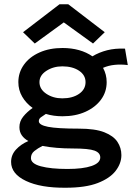

<svg xmlns="http://www.w3.org/2000/svg" viewBox="-20 -703 640 900"><path d="M273 -158Q231 -158 195 -169Q181 -160 171.5 -153Q162 -146 162 -135Q162 -117 205.5 -108.5Q249 -100 350 -100Q426 -100 469 -83Q512 -66 530.5 -38Q549 -10 549 24Q549 63 522 98Q495 133 438 155Q381 177 288 177Q171 178 101.5 145Q32 112 32 56Q32 23 55 -2Q78 -27 113 -42Q93 -53 82 -69Q71 -85 71 -107Q71 -134 88.5 -156Q106 -178 133 -197Q102 -219 84 -250Q66 -281 66 -318Q66 -363 92 -399.5Q118 -436 165 -457Q212 -478 273 -478Q315 -478 350.5 -468Q386 -458 413 -439Q445 -458 482.5 -467.5Q520 -477 566 -475L579 -398Q547 -402 517.5 -399Q488 -396 463 -385Q480 -354 480 -318Q480 -272 453.5 -236Q427 -200 380.5 -179Q334 -158 273 -158ZM272 -242Q320 -242 350.5 -263Q381 -284 381 -318Q381 -351 350.5 -371.5Q320 -392 272 -392Q230 -392 197.5 -371Q165 -350 165 -318Q165 -285 197 -263.5Q229 -242 272 -242ZM125 38Q125 64 171.5 76.5Q218 89 296 89Q369 89 409.5 75Q450 61 450 35Q450 13 423 3Q396 -7 321 -7Q282 -7 246 -10Q210 -13 179 -19Q157 -8 141 5Q125 18 125 38ZM143 -499 88 -552 259 -683H300L471 -552L416 -499L279 -598Z"/></svg>

Font: Inconsolata Expanded Bold
Style: Regular
Weight: 700
Width: 7
Monospace: yes
Designer: Raph Levien, Cyreal, Brenton Simpson
Foundry: Raph Levien, Cyreal, Google
Version: Version 3.001; ttfautohint (v1.8.2.53-6de2)